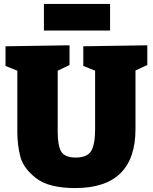

<svg xmlns="http://www.w3.org/2000/svg" viewBox="-20 -940 776 975"><path d="M728 -710V-610L668 -582V-285Q668 15 362 15Q228 15 163.5 -35Q99 -85 83.5 -144Q68 -203 68 -270V-581L8 -605V-705L333 -710V-610L273 -581V-270Q273 -199 291.5 -169.5Q310 -140 365 -140Q422 -140 442.5 -172.5Q463 -205 463 -285V-581L403 -605V-705ZM203 -920H539V-785H203Z"/></svg>

Font: Bitter Pro Black
Style: Regular
Weight: 900
Designer: Sol Matas, and Bitter project Authors
Foundry: Sol Matas
Version: Version 1.010